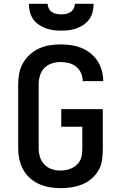

<svg xmlns="http://www.w3.org/2000/svg" viewBox="-20 -975 640 1003"><path d="M296 8Q268 8 239.5 3Q211 -2 184.5 -13.5Q158 -25 136.5 -44.5Q115 -64 101 -89.5Q87 -115 81 -143Q75 -171 75 -200V-535Q75 -564 80.5 -592.5Q86 -621 100.5 -646Q115 -671 136.5 -690.5Q158 -710 184.5 -722Q211 -734 239.5 -738.5Q268 -743 297 -743Q325 -743 352 -739Q379 -735 404.5 -725Q430 -715 452 -697.5Q474 -680 489 -657Q504 -634 511.5 -607.5Q519 -581 519 -553Q519 -553 519 -552.5Q519 -552 519 -551H412Q412 -552 412 -552Q412 -552 412 -552Q412 -574 403 -594Q394 -614 377.5 -627Q361 -640 340 -645.5Q319 -651 297 -651Q274 -651 251.5 -644Q229 -637 212.5 -620.5Q196 -604 189 -581Q182 -558 182 -535V-200Q182 -177 189 -154.5Q196 -132 212 -115.5Q228 -99 250 -91.5Q272 -84 295 -84Q311 -84 326.5 -87Q342 -90 356 -97Q370 -104 381.5 -114.5Q393 -125 399.5 -139Q406 -153 408 -169Q410 -185 410 -200V-313H300V-405H517V-200Q517 -171 513.5 -142Q510 -113 496 -87.5Q482 -62 459.5 -42.5Q437 -23 410 -12Q383 -1 354.5 3.5Q326 8 296 8ZM300 -815Q279 -815 258.5 -817.5Q238 -820 218.5 -827.5Q199 -835 181.5 -847Q164 -859 152.5 -876Q141 -893 136 -913.5Q131 -934 131 -955H229Q229 -942 235 -930.5Q241 -919 251.5 -912Q262 -905 274.5 -902.5Q287 -900 300 -900Q313 -900 325.5 -902.5Q338 -905 348.5 -912Q359 -919 365 -930.5Q371 -942 371 -955H469Q469 -934 464 -913.5Q459 -893 447.5 -876Q436 -859 418.5 -847Q401 -835 381.5 -827.5Q362 -820 341.5 -817.5Q321 -815 300 -815Z"/></svg>

Font: Zed Mono Semibold Extended
Style: Regular
Weight: 600
Width: 7
Monospace: yes
Designer: Belleve Invis
Foundry: Belleve Invis
Version: Version 1.0.0; ttfautohint (v1.8.4)